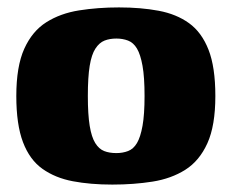

<svg xmlns="http://www.w3.org/2000/svg" viewBox="-20 -490 625 518"><path d="M283 8Q224 8 176.5 -1Q129 -10 94.5 -34.5Q60 -59 42 -106.5Q24 -154 24 -231Q24 -311 45.5 -358.5Q67 -406 105 -430Q143 -454 193.5 -462Q244 -470 301 -470Q360 -470 408 -461Q456 -452 490 -427.5Q524 -403 542.5 -356Q561 -309 561 -231Q561 -151 539.5 -103.5Q518 -56 480 -32Q442 -8 391.5 0Q341 8 283 8ZM294 -77Q311 -77 325.5 -82.5Q340 -88 349.5 -104Q359 -120 364.5 -150.5Q370 -181 370 -231Q370 -282 364.5 -312.5Q359 -343 349.5 -359Q340 -375 325.5 -380.5Q311 -386 294 -386Q276 -386 262 -380.5Q248 -375 237.5 -359Q227 -343 222 -312.5Q217 -282 217 -231Q217 -181 222 -150.5Q227 -120 237 -104Q247 -88 261 -82.5Q275 -77 294 -77Z"/></svg>

Font: Genos Thin ExtraBold
Style: Regular
Weight: 800
Version: Version 1.010